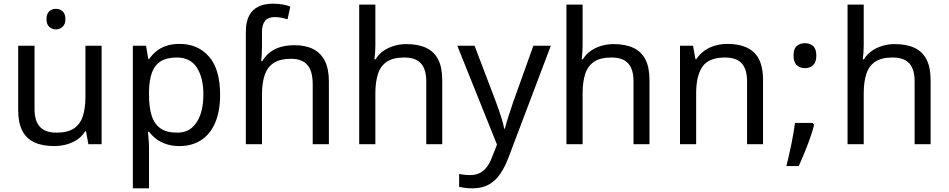

<svg xmlns="http://www.w3.org/2000/svg" viewBox="-20 -785 5166 1045"><path d="M285 -737Q305 -737 320.5 -723.5Q336 -710 336 -681Q336 -653 320.5 -639Q305 -625 285 -625Q263 -625 248 -639Q233 -653 233 -681Q233 -710 248 -723.5Q263 -737 285 -737ZM533 -536V0H461L448 -71H444Q427 -43 400 -25Q373 -7 341 1.5Q309 10 274 10Q210 10 166.5 -10.5Q123 -31 101 -74Q79 -117 79 -185V-536H168V-191Q168 -127 197 -95Q226 -63 287 -63Q347 -63 381.5 -85.5Q416 -108 430.5 -151.5Q445 -195 445 -257V-536Z M958 -546Q1057 -546 1117.5 -477Q1178 -408 1178 -269Q1178 -178 1150.5 -115.5Q1123 -53 1073.5 -21.5Q1024 10 957 10Q916 10 884 -1Q852 -12 829.5 -29.5Q807 -47 791 -68H785Q787 -51 789 -25Q791 1 791 20V240H703V-536H775L787 -463H791Q807 -486 829.5 -505Q852 -524 883.5 -535Q915 -546 958 -546ZM942 -472Q888 -472 855 -451.5Q822 -431 807 -390Q792 -349 791 -286V-269Q791 -203 805 -157Q819 -111 852.5 -87Q886 -63 944 -63Q993 -63 1024.5 -90Q1056 -117 1071.5 -163.5Q1087 -210 1087 -270Q1087 -362 1051.5 -417Q1016 -472 942 -472Z M1318 -611Q1318 -665 1335.5 -699Q1353 -733 1386.5 -749Q1420 -765 1466 -765Q1495 -765 1519.5 -760.5Q1544 -756 1560 -749L1545 -680Q1529 -685 1511.5 -688.5Q1494 -692 1474 -692Q1440 -692 1423 -671.5Q1406 -651 1406 -613V-535Q1406 -513 1404.5 -488Q1403 -463 1402 -452H1407Q1426 -483 1451.5 -502Q1477 -521 1510 -530Q1543 -539 1583 -539Q1643 -539 1684.5 -518Q1726 -497 1748 -453.5Q1770 -410 1770 -343V0H1682V-326Q1682 -398 1653 -431.5Q1624 -465 1564 -465Q1506 -465 1471.5 -443.5Q1437 -422 1421.5 -379Q1406 -336 1406 -271V0H1318Z M2023 -537Q2023 -518 2021.5 -498Q2020 -478 2018 -462H2024Q2041 -490 2067 -508Q2093 -526 2125 -535.5Q2157 -545 2191 -545Q2256 -545 2299.5 -524.5Q2343 -504 2365 -461Q2387 -418 2387 -349V0H2300V-343Q2300 -408 2271 -440Q2242 -472 2180 -472Q2120 -472 2086 -449.5Q2052 -427 2037.5 -383.5Q2023 -340 2023 -277V0H1935V-760H2023Z M2469 -536H2563L2679 -231Q2689 -204 2697.5 -179Q2706 -154 2713 -130.5Q2720 -107 2724 -85H2728Q2734 -110 2747 -150.5Q2760 -191 2774 -232L2883 -536H2978L2747 74Q2728 124 2702.5 161.5Q2677 199 2640.5 219.5Q2604 240 2552 240Q2528 240 2510 237.5Q2492 235 2479 232V162Q2490 164 2505.5 166Q2521 168 2538 168Q2569 168 2591.5 156.5Q2614 145 2630 123.5Q2646 102 2657 73L2685 2Z M3151 -537Q3151 -518 3149.5 -498Q3148 -478 3146 -462H3152Q3169 -490 3195 -508Q3221 -526 3253 -535.5Q3285 -545 3319 -545Q3384 -545 3427.5 -524.5Q3471 -504 3493 -461Q3515 -418 3515 -349V0H3428V-343Q3428 -408 3399 -440Q3370 -472 3308 -472Q3248 -472 3214 -449.5Q3180 -427 3165.5 -383.5Q3151 -340 3151 -277V0H3063V-760H3151Z M3939 -546Q4035 -546 4084 -499.5Q4133 -453 4133 -349V0H4046V-343Q4046 -408 4017 -440Q3988 -472 3926 -472Q3837 -472 3803 -422Q3769 -372 3769 -278V0H3681V-536H3752L3765 -463H3770Q3788 -491 3814.5 -509.5Q3841 -528 3873 -537Q3905 -546 3939 -546Z M4404 -116 4411 -105Q4402 -70 4388.5 -32Q4375 6 4359.5 44Q4344 82 4327 119H4260Q4275 60 4287.5 -2Q4300 -64 4307 -116ZM4361 -414Q4335 -414 4317 -430Q4299 -446 4299 -482Q4299 -520 4317 -535Q4335 -550 4361 -550Q4387 -550 4405 -535Q4423 -520 4423 -482Q4423 -446 4405 -430Q4387 -414 4361 -414Z M4681 -537Q4681 -518 4679.5 -498Q4678 -478 4676 -462H4682Q4699 -490 4725 -508Q4751 -526 4783 -535.5Q4815 -545 4849 -545Q4914 -545 4957.5 -524.5Q5001 -504 5023 -461Q5045 -418 5045 -349V0H4958V-343Q4958 -408 4929 -440Q4900 -472 4838 -472Q4778 -472 4744 -449.5Q4710 -427 4695.5 -383.5Q4681 -340 4681 -277V0H4593V-760H4681Z"/></svg>

Font: hexubangla05
Style: Book
Weight: 400
Designer: Jelle Bosma - Monotype Design Team
Foundry: Monotype Imaging Inc.
Version: Version 2.003